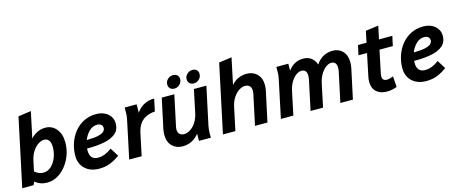

<svg xmlns="http://www.w3.org/2000/svg" viewBox="-43 -1336 4646 1949"><g transform="rotate(-15 2280.0 -361.5)"><path d="M12 0 164 -715 299 -734 241 -460Q271 -495 310.5 -514Q350 -533 395 -533Q465 -533 510 -479.5Q555 -426 555 -337Q555 -267 532 -204.5Q509 -142 470 -93.5Q431 -45 380.5 -17Q330 11 274 11Q200 11 147 -34L131 0ZM171 -134Q212 -97 262 -97Q309 -97 344.5 -130.5Q380 -164 400 -215.5Q420 -267 420 -321Q420 -371 402 -394.5Q384 -418 354 -418Q323 -418 290.5 -397Q258 -376 232 -336.5Q206 -297 194 -241Z M617 -178Q617 -249 639.5 -313Q662 -377 703 -426.5Q744 -476 801.5 -504.5Q859 -533 930 -533Q980 -533 1018 -514.5Q1056 -496 1077.5 -463.5Q1099 -431 1099 -391Q1099 -324 1055 -286.5Q1011 -249 936.5 -234Q862 -219 768 -219Q761 -219 752 -219Q751 -209 751 -199Q751 -100 838 -100Q875 -100 913 -115.5Q951 -131 982 -156L1038 -67Q984 -28 933.5 -8.5Q883 11 821 11Q728 11 672.5 -40.5Q617 -92 617 -178ZM912 -426Q864 -426 827.5 -390Q791 -354 771 -303Q853 -304 895.5 -314.5Q938 -325 953.5 -341.5Q969 -358 969 -377Q969 -400 953.5 -413Q938 -426 912 -426Z M1136 0 1220 -397Q1225 -419 1226.5 -437Q1228 -455 1228 -478V-522H1354L1353 -435Q1389 -486 1438 -510Q1487 -534 1541 -533L1514 -404Q1469 -401 1429 -385Q1389 -369 1359.5 -332.5Q1330 -296 1316 -232L1267 0Z M1545 -149Q1545 -178 1551 -209L1618 -522H1750L1683 -207Q1678 -187 1678 -171Q1678 -137 1696 -121Q1714 -105 1745 -105Q1774 -105 1807 -125.5Q1840 -146 1866.5 -185.5Q1893 -225 1905 -281L1956 -522H2087L2002 -124Q1998 -103 1996 -84.5Q1994 -66 1994 -44V0H1869L1870 -75Q1838 -34 1794 -11.5Q1750 11 1696 11Q1631 11 1588 -31Q1545 -73 1545 -149ZM1706 -635Q1706 -668 1730 -690.5Q1754 -713 1786 -713Q1814 -713 1830.5 -698Q1847 -683 1847 -656Q1847 -623 1823 -600Q1799 -577 1767 -577Q1739 -577 1722.5 -593Q1706 -609 1706 -635ZM1910 -635Q1910 -668 1934 -690.5Q1958 -713 1990 -713Q2018 -713 2034.5 -698Q2051 -683 2051 -656Q2051 -623 2027 -600Q2003 -577 1971 -577Q1943 -577 1926.5 -593Q1910 -609 1910 -635Z M2121 0 2273 -715 2408 -734 2350 -459Q2380 -494 2421 -513.5Q2462 -533 2512 -533Q2577 -533 2620 -491Q2663 -449 2663 -373Q2663 -344 2656 -313L2589 0H2458L2525 -314Q2529 -333 2529 -351Q2529 -385 2511.5 -401.5Q2494 -418 2463 -418Q2433 -418 2400.5 -397Q2368 -376 2341.5 -336.5Q2315 -297 2303 -241L2252 0Z M2730 0 2814 -397Q2819 -419 2820.5 -437Q2822 -455 2822 -478V-522H2948L2947 -448Q2976 -489 3016 -511Q3056 -533 3107 -533Q3154 -533 3189 -507.5Q3224 -482 3239 -435Q3269 -481 3313.5 -507Q3358 -533 3415 -533Q3478 -533 3519 -491Q3560 -449 3560 -373Q3560 -344 3554 -313L3487 0H3355L3422 -314Q3424 -325 3425 -333.5Q3426 -342 3426 -351Q3426 -418 3370 -418Q3343 -418 3313.5 -396.5Q3284 -375 3260 -335.5Q3236 -296 3224 -241L3173 0H3042L3109 -314Q3111 -325 3112 -333.5Q3113 -342 3113 -351Q3113 -418 3057 -418Q3030 -418 3000.5 -397Q2971 -376 2947 -336Q2923 -296 2912 -241L2861 0Z M3658 -420 3680 -522H3770L3795 -641L3930 -659L3901 -522H4041L4019 -420H3879L3829 -182Q3826 -167 3826 -154Q3826 -106 3873 -106Q3903 -106 3941 -123L3949 -10Q3926 0 3898 5.5Q3870 11 3846 11Q3775 11 3734 -26Q3693 -63 3693 -131Q3693 -144 3694.5 -158Q3696 -172 3699 -186L3748 -420Z M4054 -178Q4054 -249 4076.5 -313Q4099 -377 4140 -426.5Q4181 -476 4238.5 -504.5Q4296 -533 4367 -533Q4417 -533 4455 -514.5Q4493 -496 4514.5 -463.5Q4536 -431 4536 -391Q4536 -324 4492 -286.5Q4448 -249 4373.5 -234Q4299 -219 4205 -219Q4198 -219 4189 -219Q4188 -209 4188 -199Q4188 -100 4275 -100Q4312 -100 4350 -115.5Q4388 -131 4419 -156L4475 -67Q4421 -28 4370.5 -8.5Q4320 11 4258 11Q4165 11 4109.5 -40.5Q4054 -92 4054 -178ZM4349 -426Q4301 -426 4264.5 -390Q4228 -354 4208 -303Q4290 -304 4332.5 -314.5Q4375 -325 4390.5 -341.5Q4406 -358 4406 -377Q4406 -400 4390.5 -413Q4375 -426 4349 -426Z"/></g></svg>

Font: Radio Canada SemiBold
Style: Italic
Weight: 600
Italic angle: -12°
Designer: Charles Daoud, Etienne Aubert Bonn, Alexandre Saumier Demers, Jacques Le Bailly
Foundry: Radio-Canada
Version: Version 2.104; ttfautohint (v1.8.4.7-5d5b);gftools[0.9.28.de